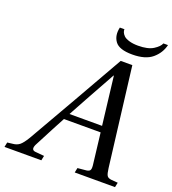

<svg xmlns="http://www.w3.org/2000/svg" viewBox="-177 -986 990 1102"><g transform="rotate(20 318.0 -435.0)"><path d="M-23 0 -17 -29 16 -33Q40 -35 56.5 -48Q73 -61 96 -99Q99 -104 267 -397L435 -692H506L580 -90Q584 -57 591 -45.5Q598 -34 620 -32L658 -29L652 0H406L412 -29L465 -34Q481 -36 486.5 -44Q492 -52 490 -73L467 -267H243Q214 -214 140 -71Q125 -37 153 -34L208 -29L202 0ZM263 -305H462L427 -599H425Q305 -383 263 -305ZM365 -870H393Q392 -862 396 -852Q400 -842 410 -832Q420 -822 443 -815Q466 -808 498 -808Q558 -808 590.5 -828.5Q623 -849 631 -870H659Q647 -819 605.5 -784Q564 -749 484 -749Q404 -749 378.5 -784Q353 -819 365 -870Z"/></g></svg>

Font: Heuristica
Style: Italic
Weight: 400
Italic angle: -13°
Version: Version 1.0.2